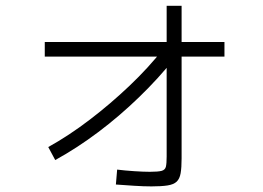

<svg xmlns="http://www.w3.org/2000/svg" viewBox="-20 -668 920 672"><path d="M148.9 -153.3Q221.1 -193.3 293.9 -248.9Q366.7 -304.4 433.3 -367.8Q500 -431.1 553.3 -498.9L592.2 -465.6Q535.6 -394.4 466.7 -327.8Q397.8 -261.1 323.9 -205.6Q250 -150 173.3 -107.8ZM385.6 -22.2 390 -74.4Q416.7 -71.1 449.4 -68.9Q482.2 -66.7 504.4 -66.7Q533.3 -66.7 545.6 -70Q557.8 -73.3 560.6 -84.4Q563.3 -95.6 563.3 -120V-647.8H615.6V-113.3Q615.6 -81.1 612.2 -61.7Q608.9 -42.2 598.3 -32.2Q587.8 -22.2 566.1 -18.9Q544.4 -15.6 510 -15.6Q483.3 -15.6 449.4 -17.8Q415.6 -20 385.6 -22.2ZM136.7 -470V-521.1H765.6V-470Z"/></svg>

Font: Paperlogy 3 Light
Style: Regular
Weight: 300
Designer: redesigned by Lee Juim, glyphs from Gmarket Sans & Montserrat
Foundry: PT&
Version: Version 1.001